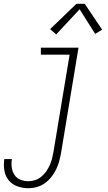

<svg xmlns="http://www.w3.org/2000/svg" viewBox="-50 -782 570 1015"><path d="M100 213Q70 213 42 203Q14 193 -4 171Q-22 149 -27 119Q-32 89 -27 59H13Q9 81 12 103Q15 125 26.5 142.5Q38 160 58 168Q78 176 100 176Q118 176 136 170Q154 164 169 151.5Q184 139 195 123Q206 107 213.5 90Q221 73 225.5 55Q230 37 233 19L318 -493H166V-530H365L273 25Q269 48 263 70Q257 92 247 113Q237 134 222 153Q207 172 187.5 186Q168 200 145.5 206.5Q123 213 100 213ZM247 -600 215 -628 354 -762H398L490 -625L453 -603L371 -733Z"/></svg>

Font: Iosevka Curly XLtObl
Style: Regular
Weight: 200
Italic angle: -9°
Monospace: yes
Designer: Belleve Invis
Foundry: Belleve Invis
Version: Version 11.1.0; ttfautohint (v1.8.3)